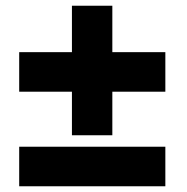

<svg xmlns="http://www.w3.org/2000/svg" viewBox="-20 -650 652 670"><path d="M231 -178H372V-330H557V-468H372V-630H231V-468H47V-330H231ZM47 -138V0H557V-138Z"/></svg>

Font: Fixel Display 20240404 ExBold
Style: Italic
Weight: 800
Italic angle: -10°
Designer: AlfaBravo + MacPaw
Foundry: Kyrylo Tkachov, Marchela Mozhyna, Serhii Makarenko, Maria Weinstein, Zakhar Kryvoshyya
Version: Version 1.211;Glyphs 3.2 (3225)